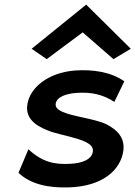

<svg xmlns="http://www.w3.org/2000/svg" viewBox="-20 -799 586 831"><path d="M117 -588 182 -543 338 -659 471 -543 546 -588 353 -779ZM60 -51C114 0 193 15 278 12C422 8 503 -62 514 -148C521 -205 485 -238 441 -261C385 -287 298 -293 248 -316C232 -324 219 -333 221 -350C225 -379 265 -394 313 -397C374 -401 424 -391 475 -358L518 -447C460 -488 381 -499 306 -494C185 -485 110 -417 99 -350L97 -334C96 -276 147 -248 204 -228C253 -213 313 -203 352 -184C369 -175 384 -164 382 -144C378 -109 336 -92 282 -90C214 -86 161 -99 103 -153Z"/></svg>

Font: Bluebird
Style: ExtObl
Weight: 400
Designer: Jasper
Foundry: Cannot Into Space Fonts
Version: Version 0.98